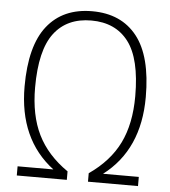

<svg xmlns="http://www.w3.org/2000/svg" viewBox="-53 -797 746 845"><g transform="rotate(5 320.0 -374.5)"><path d="M430 -40.5H588V0H367V-37.5Q457.5 -100 499.5 -185.2Q541.5 -270.5 541.5 -393Q541.5 -558 484.5 -633Q427.5 -708 320.5 -708Q213 -708 156 -633Q99 -558 99 -393Q99 -270.5 141 -185.2Q183 -100 273.5 -37.5V0H52.5V-40.5H210.5Q52.5 -160.5 52.5 -393Q52.5 -573.5 122.2 -661.2Q192 -749 320.5 -749Q449 -749 518.5 -661.2Q588 -573.5 588 -393Q588 -160.5 430 -40.5Z"/></g></svg>

Font: Encode Sans Semi Condensed ExLight
Style: Regular
Weight: 275
Width: 4
Designer: Multiple Designers
Foundry: Impallari Type
Version: Version 2.000